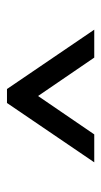

<svg xmlns="http://www.w3.org/2000/svg" viewBox="110 -860 290 550"><g transform="rotate(-90 255.0 -585.0)"><path d="M255 -621 365 -460H445L275 -710H235L65 -460H145Z"/></g></svg>

Font: Glinicke Jost Regular
Style: Regular
Weight: 400
Version: Version 3.710